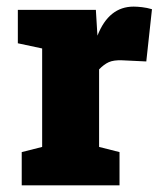

<svg xmlns="http://www.w3.org/2000/svg" viewBox="-20 -558 482 578"><path d="M339.8 -100.1V0H45.4V-100.1L106.9 -115.7V-412.1L33.7 -427.7V-528.3H268.6L272.5 -463.9L273.4 -450.7Q307.6 -538.1 382.3 -538.1Q393.1 -538.1 407.7 -536.4Q422.4 -534.7 437.5 -530.3L420.4 -373L347.2 -376.5Q321.8 -377.4 307.4 -370.8Q293 -364.3 278.3 -349.1V-115.7Z"/></svg>

Font: Hanuman Black
Style: Regular
Weight: 900
Designer: Danh Hong
Version: Version 8.002; ttfautohint (v1.8.3)